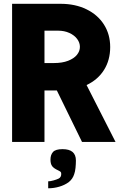

<svg xmlns="http://www.w3.org/2000/svg" viewBox="-20 -745 640 1008"><path d="M43.5 -725H298.5Q375 -725 434 -696.2Q493 -667.5 525.8 -616Q558.5 -564.5 558.5 -498Q558.5 -429.5 526.2 -378Q494 -326.5 434.5 -298.5L586.5 0H410.5L278.5 -270H213.5V0H43.5ZM399.5 -499Q399.5 -521 385 -540.5Q370.5 -560 344.2 -572Q318 -584 284.5 -584H213.5V-414H263.5Q307 -414 337.8 -426Q368.5 -438 384 -457.2Q399.5 -476.5 399.5 -499ZM288 192.5Q301.5 185.5 301.5 168.5Q301.5 160.5 298.5 157.5Q295.5 154.5 285.5 149.5Q261.5 138.5 253.2 126.5Q245 114.5 245 93Q245 68 258.2 53Q271.5 38 308.5 38Q378.5 38 378.5 97.5Q378.5 116 376.5 136Q374.5 156 369.5 169.5Q361.5 195 340.5 211.5Q319 227 291.5 235Q263 243.5 233 243.5V207Q244 207 261 202.2Q278 197.5 288 192.5Z"/></svg>

Font: JuliaMono Black
Style: Regular
Weight: 900
Monospace: yes
Designer: cormullion
Foundry: corm
Version: Version 0.054; ttfautohint (v1.8.4)